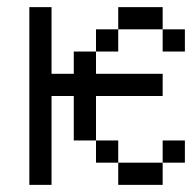

<svg xmlns="http://www.w3.org/2000/svg" viewBox="-20 -520 540 540"><path d="M500 -62.5V-125H437.5V-62.5H312.5V0H437.5V-62.5ZM437.5 -250V-312.5H250V-375H187.5V-312.5H125V-500H62.5Q62.5 -500 62.5 0H125Q125 0 125 -250H187.5Q187.5 -250 187.5 -125H250V-62.5H312.5V-125H250Q250 -125 250 -250ZM500 -375V-437.5H437.5V-375ZM250 -375H312.5V-437.5H250ZM312.5 -437.5H437.5V-500H312.5Z"/></svg>

Font: CalcUnifontExMono
Style: Regular
Weight: 500
Version: Version 15.0.06